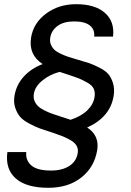

<svg xmlns="http://www.w3.org/2000/svg" viewBox="-20 -809 624 914"><path d="M210 85Q105.5 85 54.9 40.5Q4.4 -3.9 15.1 -85H105Q101.1 -46.4 128.9 -21.7Q156.7 2.9 223.1 2.9Q276.4 2.9 310.3 -19.3Q344.2 -41.5 350.1 -81.1Q353 -99.6 345 -114.5Q336.9 -129.4 317.4 -140.9Q297.9 -152.3 278.3 -160.2Q258.8 -168 228.5 -178.2Q226.1 -178.7 225.1 -179.2Q189.5 -190.4 169.2 -197.8Q148.9 -205.1 119.9 -220.5Q90.8 -235.8 76.4 -252.2Q62 -268.6 53 -294.4Q43.9 -320.3 48.8 -352.1Q57.6 -405.8 93.5 -444.8Q129.4 -483.9 183.1 -503.9Q115.2 -547.9 127.9 -629.9Q139.2 -699.7 199.5 -744.4Q259.8 -789.1 342.8 -789.1Q432.1 -789.1 479.2 -748Q526.4 -707 518.1 -634.8H428.2Q432.1 -668 408 -687.5Q383.8 -707 333 -707Q282.7 -707 253.7 -685.3Q224.6 -663.6 219.2 -629.9Q216.3 -611.3 222.4 -596.7Q228.5 -582 238.8 -572.3Q249 -562.5 268.8 -553.2Q288.6 -543.9 304.9 -538.6Q321.3 -533.2 348.1 -525.4Q349.6 -524.9 350.1 -524.9Q385.7 -514.6 405.3 -508.1Q424.8 -501.5 453.6 -486.8Q482.4 -472.2 496.1 -455.8Q509.8 -439.5 518.1 -412.6Q526.4 -385.7 521 -352.1Q504.4 -251 395 -202.1Q453.6 -164.1 442.9 -95.2Q429.7 -13.7 367.7 35.6Q305.7 85 210 85ZM275.9 -252Q282.7 -250 295.9 -245.4Q309.1 -240.7 315.9 -238.8Q366.7 -255.4 395.8 -283.9Q424.8 -312.5 430.2 -347.2Q433.6 -369.6 426.3 -386.2Q418.9 -402.8 394.8 -416.3Q370.6 -429.7 355.2 -435.8Q339.8 -441.9 300.8 -454.6Q300.3 -455.1 299.8 -455.1Q293.5 -457 282 -460.9Q270.5 -464.8 264.2 -466.8Q218.8 -455.6 182.6 -426.5Q146.5 -397.5 141.1 -361.8Q138.2 -343.3 144.5 -328.1Q150.9 -313 162.4 -302.5Q173.8 -292 193.4 -282.5Q212.9 -272.9 231.4 -266.6Q250 -260.3 275.4 -252Z"/></svg>

Font: Sora Italic
Style: Regular
Weight: 400
Designer: Jonathan Barnbrook, Julián Moncada
Foundry: Barnbrook Fonts
Version: Version 2.000